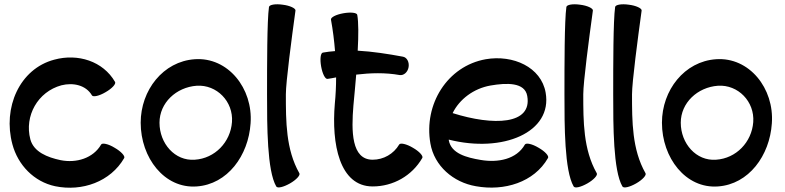

<svg xmlns="http://www.w3.org/2000/svg" viewBox="-20 -841 3671 898"><path d="M518 -458C462 -555 344 -592 234 -562C71 -519 -8 -337 38 -166C64 -69 139 9 238 30C364 56 497 9 561 -102C566 -111 546 -133 516 -150C487 -168 458 -174 453 -165C416 -101 337 -77 263 -92C202 -105 138 -130 122 -189C93 -299 157 -412 267 -442C322 -456 382 -443 410 -395C415 -386 444 -392 474 -410C504 -427 524 -449 518 -458Z M900 31C1044 21 1142 -113 1152 -264C1164 -428 1046 -575 891 -564C743 -554 638 -419 638 -267C638 -103 749 42 900 31ZM726 -267C726 -360 804 -433 900 -440C994 -446 1072 -366 1065 -270C1058 -176 985 -100 891 -94C798 -87 726 -170 726 -267Z M1238 -808C1229 -745 1229 -536 1229 -400C1229 -253 1229 -43 1272 31C1278 41 1306 34 1336 17C1366 0 1386 -22 1380 -31C1317 -142 1317 -273 1317 -400C1317 -457 1344 -661 1362 -792C1363 -802 1336 -815 1302 -819C1268 -824 1239 -819 1238 -808Z M1512 -472C1525 -474 1538 -476 1552 -479C1552 -437 1550 -397 1546 -356C1530 -169 1567 31 1723 31C1819 31 1907 -19 1955 -102C1961 -111 1941 -133 1911 -150C1881 -168 1852 -174 1847 -165C1821 -121 1774 -94 1723 -94C1623 -94 1623 -228 1633 -348C1637 -392 1642 -442 1646 -492C1713 -500 1782 -502 1849 -490C1868 -487 1887 -503 1891 -527C1895 -551 1883 -573 1864 -576C1794 -589 1723 -600 1653 -604C1657 -675 1657 -738 1651 -771C1650 -782 1620 -785 1586 -779C1552 -773 1526 -760 1528 -749C1537 -700 1543 -651 1547 -602C1528 -601 1509 -598 1490 -595C1479 -593 1476 -564 1482 -530C1488 -496 1501 -470 1512 -472Z M2543 -102C2549 -111 2529 -133 2499 -150C2469 -168 2441 -174 2435 -165C2396 -96 2309 -79 2228 -93C2162 -104 2090 -123 2079 -185V-188C2332 -124 2565 -222 2532 -408C2511 -527 2380 -586 2252 -564C2072 -532 1961 -353 1993 -170C2011 -65 2100 12 2206 30C2338 54 2478 12 2543 -102ZM2274 -441C2349 -454 2435 -457 2446 -392C2470 -257 2287 -252 2097 -312C2129 -377 2195 -427 2274 -441Z M2629 -808C2620 -745 2620 -536 2620 -400C2620 -253 2620 -43 2663 31C2669 41 2697 34 2727 17C2757 0 2777 -22 2771 -31C2708 -142 2708 -273 2708 -400C2708 -457 2735 -661 2753 -792C2754 -802 2727 -815 2693 -819C2659 -824 2630 -819 2629 -808Z M2857 -808C2848 -745 2848 -536 2848 -400C2848 -253 2848 -43 2891 31C2897 41 2925 34 2955 17C2985 0 3005 -22 2999 -31C2936 -142 2936 -273 2936 -400C2936 -457 2963 -661 2981 -792C2982 -802 2955 -815 2921 -819C2887 -824 2858 -819 2857 -808Z M3338 31C3482 21 3580 -113 3590 -264C3602 -428 3484 -575 3329 -564C3181 -554 3076 -419 3076 -267C3076 -103 3187 42 3338 31ZM3164 -267C3164 -360 3242 -433 3338 -440C3432 -446 3510 -366 3503 -270C3496 -176 3423 -100 3329 -94C3236 -87 3164 -170 3164 -267Z"/></svg>

Font: Nupuram
Style: Bold
Weight: 700
Designer: Santhosh Thottingal (santhosh.thottingal@gmail.com)
Foundry: SMC
Version: Version 1.000